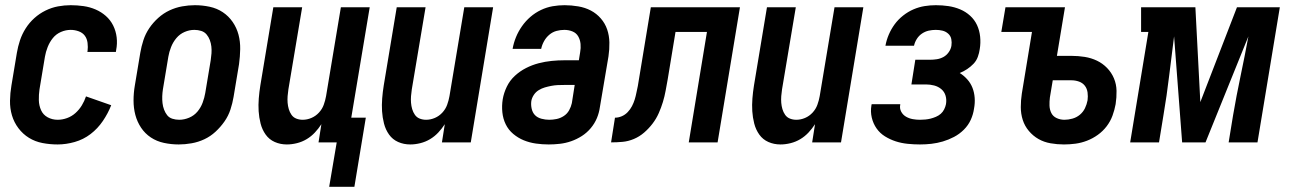

<svg xmlns="http://www.w3.org/2000/svg" viewBox="-20 -548 4968 739"><path d="M202 8Q172 8 143.5 2.5Q115 -3 91.5 -17.5Q68 -32 51 -54.5Q34 -77 26 -104Q18 -131 18.5 -160.5Q19 -190 24 -219L45 -345Q49 -369 57 -393Q65 -417 79 -439Q93 -461 112.5 -478.5Q132 -496 155.5 -507.5Q179 -519 203.5 -523.5Q228 -528 252 -528Q277 -528 301.5 -524.5Q326 -521 348 -511.5Q370 -502 387.5 -486.5Q405 -471 415.5 -450Q426 -429 429 -404.5Q432 -380 427 -355L426 -348H316L317 -351Q319 -367 317 -383Q315 -399 306.5 -410.5Q298 -422 283 -427.5Q268 -433 252 -433Q233 -433 214.5 -425Q196 -417 183.5 -401.5Q171 -386 163.5 -367Q156 -348 153 -330L132 -204Q129 -183 129.5 -162.5Q130 -142 138 -124Q146 -106 163.5 -96.5Q181 -87 202 -87Q220 -87 238 -93.5Q256 -100 270.5 -113Q285 -126 295 -142.5Q305 -159 311 -177L408 -143Q396 -112 376 -82.5Q356 -53 328.5 -32Q301 -11 267.5 -1.5Q234 8 202 8Z M668 8Q639 8 611 2Q583 -4 560.5 -19Q538 -34 523 -56.5Q508 -79 501 -105.5Q494 -132 494 -161Q494 -190 499 -219L520 -345Q524 -369 532 -393.5Q540 -418 554.5 -439.5Q569 -461 589 -479Q609 -497 632.5 -508Q656 -519 681 -523.5Q706 -528 730 -528Q759 -528 787 -522Q815 -516 837.5 -501Q860 -486 875.5 -463.5Q891 -441 898 -414.5Q905 -388 904.5 -359Q904 -330 900 -301L879 -175Q875 -151 867 -126.5Q859 -102 844 -80.5Q829 -59 809.5 -41Q790 -23 766.5 -12Q743 -1 717.5 3.5Q692 8 668 8ZM670 -87Q689 -87 708 -95Q727 -103 740 -118.5Q753 -134 760 -153Q767 -172 770 -190L791 -316Q793 -329 794 -342.5Q795 -356 793.5 -369Q792 -382 787.5 -394Q783 -406 775 -415.5Q767 -425 754.5 -429Q742 -433 728 -433Q709 -433 690.5 -425Q672 -417 659 -401.5Q646 -386 638.5 -367Q631 -348 628 -330L607 -204Q605 -191 604.5 -177.5Q604 -164 605.5 -151Q607 -138 611.5 -126Q616 -114 623.5 -104.5Q631 -95 643.5 -91Q656 -87 670 -87Z M1247 171 1276 0H1206L1217 -70Q1206 -53 1192 -38Q1178 -23 1160.5 -12.5Q1143 -2 1123 3Q1103 8 1084 8Q1059 8 1037.5 -1.5Q1016 -11 1002.5 -30Q989 -49 983 -72.5Q977 -96 975.5 -120Q974 -144 976 -169Q978 -194 982 -219L1032 -520H1143L1090 -204Q1088 -191 1087 -178Q1086 -165 1087 -152.5Q1088 -140 1091.5 -128Q1095 -116 1102 -106Q1109 -96 1120.5 -91.5Q1132 -87 1145 -87Q1162 -87 1178.5 -94Q1195 -101 1207.5 -114.5Q1220 -128 1226 -144.5Q1232 -161 1235 -178L1292 -520H1403L1332 -95H1388L1344 171Z M1559 8Q1534 8 1512.5 -1.5Q1491 -11 1477.5 -30Q1464 -49 1458 -72.5Q1452 -96 1450.5 -120Q1449 -144 1451 -169Q1453 -194 1457 -219L1507 -520H1618L1565 -204Q1563 -191 1562 -178Q1561 -165 1562 -152.5Q1563 -140 1566.5 -128Q1570 -116 1577 -106Q1584 -96 1595.5 -91.5Q1607 -87 1620 -87Q1637 -87 1653.5 -94Q1670 -101 1682.5 -114.5Q1695 -128 1701 -144.5Q1707 -161 1710 -178L1767 -520H1878L1792 0H1681L1692 -70Q1681 -53 1667 -38Q1653 -23 1635.5 -12.5Q1618 -2 1598 3Q1578 8 1559 8Z M2092 8Q2067 8 2042.5 4.5Q2018 1 1996 -8Q1974 -17 1955.5 -32.5Q1937 -48 1926.5 -69.5Q1916 -91 1913.5 -116Q1911 -141 1915 -166Q1919 -190 1930.5 -214Q1942 -238 1961.5 -256Q1981 -274 2004.5 -286Q2028 -298 2053 -304.5Q2078 -311 2103 -313.5Q2128 -316 2152 -316H2208L2213 -347Q2216 -363 2214.5 -379Q2213 -395 2205.5 -408Q2198 -421 2183.5 -427Q2169 -433 2152 -433Q2137 -433 2122 -429Q2107 -425 2094.5 -414.5Q2082 -404 2074 -389.5Q2066 -375 2063 -360H1953Q1957 -383 1966 -405Q1975 -427 1989 -447Q2003 -467 2021.5 -483Q2040 -499 2062 -509.5Q2084 -520 2107 -524Q2130 -528 2153 -528Q2179 -528 2205.5 -523.5Q2232 -519 2254 -507.5Q2276 -496 2292.5 -477Q2309 -458 2317 -434.5Q2325 -411 2325.5 -384.5Q2326 -358 2322 -331L2289 -136Q2286 -114 2277.5 -93.5Q2269 -73 2254 -55Q2239 -37 2219.5 -24.5Q2200 -12 2178.5 -4.5Q2157 3 2135 5.5Q2113 8 2092 8ZM2094 -87Q2108 -87 2122.5 -90Q2137 -93 2150 -101.5Q2163 -110 2170.5 -123.5Q2178 -137 2181 -151L2192 -221H2152Q2139 -221 2127 -220.5Q2115 -220 2102 -217.5Q2089 -215 2077 -211.5Q2065 -208 2053.5 -201Q2042 -194 2034.5 -182.5Q2027 -171 2025 -159Q2023 -144 2026.5 -129Q2030 -114 2039.5 -104.5Q2049 -95 2064 -91Q2079 -87 2094 -87Z M2332 0 2347 -95Q2360 -95 2373 -100.5Q2386 -106 2396 -116.5Q2406 -127 2412.5 -139.5Q2419 -152 2423 -165Q2427 -178 2429.5 -191Q2432 -204 2435 -217L2485 -520H2828L2742 0H2631L2701 -425H2580L2550 -243Q2546 -221 2542 -199Q2538 -177 2531.5 -155.5Q2525 -134 2515.5 -112.5Q2506 -91 2491.5 -72Q2477 -53 2459 -37.5Q2441 -22 2419.5 -13Q2398 -4 2376 -2Q2354 0 2332 0Z M2984 8Q2959 8 2937.5 -1.5Q2916 -11 2902.5 -30Q2889 -49 2883 -72.5Q2877 -96 2875.5 -120Q2874 -144 2876 -169Q2878 -194 2882 -219L2932 -520H3043L2990 -204Q2988 -191 2987 -178Q2986 -165 2987 -152.5Q2988 -140 2991.5 -128Q2995 -116 3002 -106Q3009 -96 3020.5 -91.5Q3032 -87 3045 -87Q3062 -87 3078.5 -94Q3095 -101 3107.5 -114.5Q3120 -128 3126 -144.5Q3132 -161 3135 -178L3192 -520H3303L3217 0H3106L3117 -70Q3106 -53 3092 -38Q3078 -23 3060.5 -12.5Q3043 -2 3023 3Q3003 8 2984 8Z M3521 8Q3497 8 3473 5.5Q3449 3 3427.5 -4Q3406 -11 3386.5 -23Q3367 -35 3354 -53.5Q3341 -72 3335.5 -95Q3330 -118 3334 -142L3335 -147H3445V-145Q3442 -131 3448.5 -118.5Q3455 -106 3467 -99Q3479 -92 3493 -89.5Q3507 -87 3521 -87Q3531 -87 3541.5 -88Q3552 -89 3562 -91.5Q3572 -94 3582.5 -98.5Q3593 -103 3601 -110Q3609 -117 3614 -127Q3619 -137 3621 -147Q3624 -164 3619.5 -179.5Q3615 -195 3603 -205Q3591 -215 3575.5 -219Q3560 -223 3544 -223H3488L3503 -318H3559Q3572 -318 3585.5 -320Q3599 -322 3611 -328.5Q3623 -335 3631.5 -347Q3640 -359 3642 -372Q3644 -385 3641.5 -397.5Q3639 -410 3629.5 -418.5Q3620 -427 3607.5 -430Q3595 -433 3582 -433Q3568 -433 3554.5 -430Q3541 -427 3529 -419Q3517 -411 3509 -398.5Q3501 -386 3498 -372H3388Q3392 -394 3401 -415Q3410 -436 3423.5 -454.5Q3437 -473 3456 -488Q3475 -503 3496 -512Q3517 -521 3538.5 -524.5Q3560 -528 3582 -528Q3607 -528 3630.5 -524.5Q3654 -521 3675.5 -512Q3697 -503 3714 -487.5Q3731 -472 3740.5 -451.5Q3750 -431 3752.5 -407Q3755 -383 3751 -359Q3749 -344 3743.5 -329Q3738 -314 3727 -302.5Q3716 -291 3702.5 -282Q3689 -273 3674 -267Q3690 -257 3703 -242.5Q3716 -228 3723 -210Q3730 -192 3731.5 -171.5Q3733 -151 3729 -130Q3726 -108 3716.5 -87Q3707 -66 3690 -49Q3673 -32 3652 -21Q3631 -10 3609 -3.5Q3587 3 3565 5.5Q3543 8 3521 8Z M4075 8Q4049 8 4023.5 3.5Q3998 -1 3977 -13Q3956 -25 3940 -44Q3924 -63 3916.5 -86.5Q3909 -110 3909 -136Q3909 -162 3913 -188L3952 -425H3834L3850 -520H4079L4048 -333H4104Q4130 -333 4155 -329Q4180 -325 4202 -314.5Q4224 -304 4241 -286.5Q4258 -269 4267.5 -246.5Q4277 -224 4277.5 -198.5Q4278 -173 4274 -147Q4270 -125 4262 -103Q4254 -81 4239.5 -62Q4225 -43 4205.5 -29Q4186 -15 4164 -6.5Q4142 2 4119.5 5Q4097 8 4075 8ZM4077 -87Q4092 -87 4108 -91.5Q4124 -96 4136.5 -106.5Q4149 -117 4156 -131.5Q4163 -146 4166 -162Q4168 -177 4166 -192Q4164 -207 4155.5 -218Q4147 -229 4133 -234Q4119 -239 4103 -239H4032L4021 -173Q4019 -157 4019.5 -141.5Q4020 -126 4026.5 -113Q4033 -100 4047 -93.5Q4061 -87 4077 -87Z M4330 0 4400 -425H4372V-520H4581L4600 -155L4741 -520H4906L4820 0H4709L4726 -104Q4739 -180 4755 -256Q4771 -332 4785 -408L4620 0H4530L4499 -408Q4489 -332 4480 -256Q4471 -180 4458 -104L4441 0Z"/></svg>

Font: Iosevka QP
Style: Bold Italic
Weight: 700
Italic angle: -9°
Designer: Belleve Invis
Foundry: Belleve Invis
Version: Version 20.0.0; ttfautohint (v1.8.4)